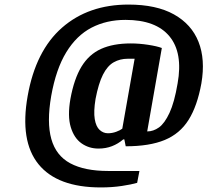

<svg xmlns="http://www.w3.org/2000/svg" viewBox="-20 -730 908 840"><path d="M421 90Q231 90 148.5 -11.5Q66 -113 101 -310Q136 -508 251.5 -609Q367 -710 542 -710Q664 -710 741 -667Q818 -624 848.5 -547Q879 -470 861 -365Q843 -266 805 -205.5Q767 -145 700.5 -117.5Q634 -90 530 -90L524 -120H519Q497 -101 470 -90.5Q443 -80 411 -80Q369 -80 336.5 -103Q304 -126 289.5 -174Q275 -222 288 -297Q304 -385 336.5 -438.5Q369 -492 422 -516Q475 -540 552 -540Q589 -540 628 -534Q667 -528 688 -520L624 -155Q651 -155 675.5 -172.5Q700 -190 721.5 -236Q743 -282 757 -365Q781 -499 721.5 -571Q662 -643 529 -643Q446 -643 380.5 -609Q315 -575 270 -501.5Q225 -428 204 -310Q184 -195 204.5 -122Q225 -49 287.5 -15.5Q350 18 453 18H590L580 70Q556 77 513.5 83.5Q471 90 421 90ZM452 -147Q471 -147 488.5 -153.5Q506 -160 515 -167L569 -473H539Q505 -473 477.5 -457.5Q450 -442 430.5 -403.5Q411 -365 398 -297Q389 -242 394.5 -209Q400 -176 416 -161.5Q432 -147 452 -147Z"/></svg>

Font: Cuprum SemiBold
Style: Italic
Weight: 600
Italic angle: -10°
Version: Version 3.000